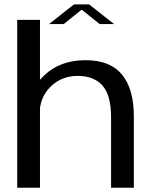

<svg xmlns="http://www.w3.org/2000/svg" viewBox="-20 -878 716 898"><path d="M60.5 0H167V-785H60.5ZM499.5 0H606V-333.5Q606 -461.5 550.8 -529Q495.5 -596.5 380.5 -596.5Q261.5 -596.5 187.5 -526Q113.5 -455.5 113.5 -379.5L165 -343Q165 -421.5 216.2 -472.2Q267.5 -523 343.5 -523Q419 -523 459.2 -478Q499.5 -433 499.5 -328.5ZM209.5 -765.5H278L362 -833L446 -765.5H513.5L396.5 -857.5H326Z"/></svg>

Font: Anybody SemiExpanded
Style: Regular
Weight: 400
Width: 6
Designer: Tyler Finck
Foundry: Etcetera Type Company
Version: Version 1.113;gftools[0.9.25]